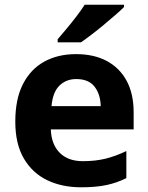

<svg xmlns="http://www.w3.org/2000/svg" viewBox="-20 -786 631 816"><path d="M303 -556Q379 -556 433.5 -527Q488 -498 518 -443Q548 -388 548 -308V-236H196Q198 -173 233.5 -137Q269 -101 332 -101Q385 -101 428 -111.5Q471 -122 517 -144V-29Q477 -9 432.5 0.5Q388 10 325 10Q243 10 180 -20.5Q117 -51 81 -113Q45 -175 45 -269Q45 -365 77.5 -428.5Q110 -492 168 -524Q226 -556 303 -556ZM304 -450Q261 -450 232.5 -422Q204 -394 199 -335H408Q407 -385 382 -417.5Q357 -450 304 -450ZM507 -756Q493 -742 470 -722Q447 -702 420.5 -680Q394 -658 368.5 -638.5Q343 -619 324 -606H225V-619Q241 -638 262.5 -663.5Q284 -689 305 -716.5Q326 -744 340 -766H507Z"/></svg>

Font: Noto Sans Canadian Aboriginal
Style: Regular
Weight: 400
Designer: Monotype Design Team, Typotheque's Kevin King
Foundry: Monotype Imaging Inc.
Version: Version 2.002